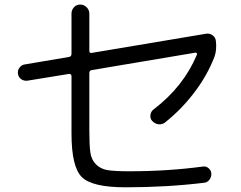

<svg xmlns="http://www.w3.org/2000/svg" viewBox="-20 -797 1040 830"><path d="M98.6 -448.2Q84 -446.3 71.8 -454.6Q59.6 -462.9 57.6 -478Q55.7 -493.2 64.5 -504.9Q73.2 -516.6 87.9 -518.6L278.3 -550.8Q289.1 -552.7 289.1 -564.5V-738.3Q289.1 -753.9 299.8 -765.6Q310.5 -777.3 326.7 -777.3Q342.8 -777.3 354.5 -765.6Q366.2 -753.9 366.2 -738.3V-577.1Q366.2 -566.4 377 -568.4L872.1 -651.4Q886.7 -653.3 898.9 -644.5Q911.1 -635.7 913.1 -621.1Q918 -582 907.2 -551.8Q876 -470.7 819.8 -397Q763.7 -323.2 693.4 -267.6Q680.7 -257.8 665 -259.8Q649.4 -261.7 637.7 -274.4Q627.9 -285.2 630.4 -300.8Q632.8 -316.4 645.5 -325.2Q773.4 -422.9 831.1 -560.5Q833 -563.5 830.6 -566.9Q828.1 -570.3 824.2 -569.3L377 -494.1Q366.2 -492.2 366.2 -481.4V-233.4Q366.2 -168.9 370.6 -137.7Q375 -106.4 395 -86.4Q415 -66.4 445.3 -61.5Q475.6 -56.6 539.1 -56.6Q706.1 -56.6 857.4 -77.1Q871.1 -79.1 881.8 -69.8Q892.6 -60.5 893.6 -46.9Q894.5 -32.2 885.3 -20Q876 -7.8 861.3 -6.8Q700.2 12.7 522.5 12.7Q378.9 12.7 334 -31.2Q289.1 -75.2 289.1 -219.7V-467.8Q289.1 -472.7 285.6 -475.6Q282.2 -478.5 278.3 -477.5Z"/></svg>

Font: Rounded-X Mgen+ 1m regular
Style: Regular
Weight: 400
Designer: [Source Han Sans]
Ryoko NISHIZUKA  (kana & ideographs); Paul D. Hunt (Latin, Greek & Cyrillic); Wenlong ZHANG  (bopomofo
Version: Version 1.059.20150602